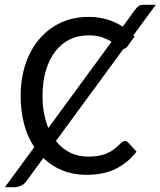

<svg xmlns="http://www.w3.org/2000/svg" viewBox="-53 -719 666 797"><path d="M500.5 -572.3Q501.5 -570.8 502.9 -569.6Q504.4 -568.4 505.4 -567.4L476.1 -526.4Q473.1 -522.5 469.2 -519.5Q465.3 -516.6 459.5 -516.1L179.2 -133.8Q204.6 -101.6 238.5 -85.2Q272.5 -68.8 312 -68.8Q336.4 -68.8 355.7 -72.3Q375 -75.7 391.4 -82.8Q407.7 -89.8 422.1 -100.8Q436.5 -111.8 450.7 -127Q458.5 -133.8 465.8 -133.8Q472.7 -133.8 478.5 -127.9L513.7 -89.8Q479 -43.9 428.2 -18.6Q377.4 6.8 306.6 6.8Q252 6.8 206.8 -11.2Q161.6 -29.3 127 -63L57.1 32.2Q46.9 46.4 33 52.2Q19 58.1 4.9 58.1H-32.7L89.4 -108.4Q61.5 -149.9 47.1 -203.6Q32.7 -257.3 32.7 -320.8Q32.7 -393.6 53.2 -453.9Q73.7 -514.2 110.8 -557.6Q147.9 -601.1 199.7 -625Q251.5 -648.9 314 -648.9Q356.4 -648.9 391.8 -638.2Q427.2 -627.4 456.5 -608.4L505.4 -675.3Q514.6 -688.5 522.2 -693.8Q529.8 -699.2 545.4 -699.2H593.8ZM123.5 -320.8Q123.5 -281.7 129.9 -248.5Q136.2 -215.3 147.5 -187.5L410.2 -545.9Q394.5 -555.7 371.1 -564Q347.7 -572.3 313.5 -572.3Q271.5 -572.3 236.6 -555.2Q201.7 -538.1 176.5 -505.6Q151.4 -473.1 137.5 -426.5Q123.5 -379.9 123.5 -320.8Z"/></svg>

Font: Carlito
Style: Regular
Weight: 400
Designer: Lukasz Dziedzic
Foundry: tyPoland Lukasz Dziedzic
Version: Version 1.103; Beta1; all basic design good, some composites